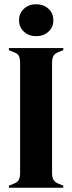

<svg xmlns="http://www.w3.org/2000/svg" viewBox="-20 -887 341 907"><path d="M22 0V-10L42 -18Q62 -25 68.5 -37Q75 -49 75 -69V-591Q75 -611 69 -623Q63 -635 42 -642L22 -650V-660H279V-650L259 -642Q239 -635 232.5 -623Q226 -611 226 -591V-69Q226 -49 232.5 -37.5Q239 -26 259 -18L279 -10V0ZM151 -716Q117 -716 93.5 -737Q70 -758 70 -791Q70 -825 93.5 -846Q117 -867 151 -867Q185 -867 208.5 -846Q232 -825 232 -791Q232 -758 208.5 -737Q185 -716 151 -716Z"/></svg>

Font: DeepMind Serif Display
Style: Regular
Weight: 400
Designer: Frank Grießhammer / Modifications: Colophon Foundry
Foundry: Colophon Foundry
Version: Version 5.003; ttfautohint (v1.8.2)